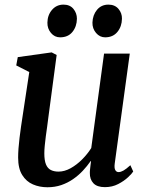

<svg xmlns="http://www.w3.org/2000/svg" viewBox="-20 -780 622 810"><path d="M180 10Q147 10 119 -2Q91 -14 73.8 -41.5Q56.5 -69 56.5 -115.5Q56.5 -132 58 -153.5Q59.5 -175 62.5 -199Q65.5 -223 68.8 -246.5Q72 -270 75.5 -291L103.5 -476L48.5 -504L55 -539L198 -559L219 -548L184.5 -288.5Q182 -267.5 179 -246.2Q176 -225 173.2 -204.5Q170.5 -184 168.8 -165.8Q167 -147.5 167 -133Q167 -103 174 -86.2Q181 -69.5 194.5 -62.8Q208 -56 227 -56Q252 -56 277.8 -70.2Q303.5 -84.5 326.2 -107.2Q349 -130 365 -155.5L419 -554H527.5L464 -90Q461.5 -71.5 466.2 -62.8Q471 -54 480 -54Q489.5 -54 501 -60.5Q512.5 -67 530 -83L542 -56.5Q537 -48 520.2 -32.2Q503.5 -16.5 478.5 -3.5Q453.5 9.5 422.5 9.5Q389.5 9.5 374 -7Q358.5 -23.5 359 -50.5Q359 -53 359.2 -58.5Q359.5 -64 360.5 -71.2Q361.5 -78.5 362.2 -86Q363 -93.5 364 -99.5L362.5 -100.5Q348 -79.5 329.5 -59.8Q311 -40 288.2 -24.2Q265.5 -8.5 238.5 0.8Q211.5 10 180 10ZM233.5 -622.5Q210.5 -622.5 195 -641Q179.5 -659.5 180 -684.5Q180.5 -716.5 199.5 -738.5Q218.5 -760.5 248 -760.5Q275 -760.5 289.8 -742.5Q304.5 -724.5 304.5 -701Q304 -668 285.5 -645.2Q267 -622.5 233.5 -622.5ZM423.5 -622.5Q401 -622.5 385.2 -641Q369.5 -659.5 370 -684.5Q371 -716.5 389.2 -738.5Q407.5 -760.5 437.5 -760.5Q464.5 -760.5 479.8 -742.5Q495 -724.5 494.5 -701Q494 -668 475.2 -645.2Q456.5 -622.5 423.5 -622.5Z"/></svg>

Font: Merriweather 36pt Medium
Style: Italic
Weight: 500
Italic angle: -7.8°
Version: Version 2.101